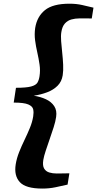

<svg xmlns="http://www.w3.org/2000/svg" viewBox="-20 -880 538 1064"><path d="M214.5 165Q122.5 165 89.8 129.2Q57 93.5 67 31Q72.5 -3 86 -37Q99.5 -71 115.8 -104.5Q132 -138 145.5 -170.8Q159 -203.5 164 -235Q167.5 -256.5 164 -273.8Q160.5 -291 136.8 -301.2Q113 -311.5 56 -311.5L68.5 -393.5Q126 -393.5 152.5 -400.8Q179 -408 187.5 -422.2Q196 -436.5 199 -457.5Q204 -489 199.2 -522Q194.5 -555 186.8 -588.8Q179 -622.5 174.5 -656.5Q170 -690.5 175 -725Q185 -788 229 -823.8Q273 -859.5 365 -859.5Q403.5 -859.5 435.2 -852.2Q467 -845 498 -837.5L488.5 -777.5Q479 -778 466.5 -778Q454 -778 441.8 -778Q429.5 -778 419.5 -778Q397 -778 376 -772.2Q355 -766.5 340 -750.2Q325 -734 320 -702.5Q316.5 -682 318.8 -651.8Q321 -621.5 324.8 -587.5Q328.5 -553.5 330 -521Q331.5 -488.5 327.5 -463Q322 -427.5 298.8 -404.5Q275.5 -381.5 241 -368.5Q206.5 -355.5 167 -349.5Q204.5 -344 234.5 -330Q264.5 -316 280.5 -291.8Q296.5 -267.5 291 -231.5Q287.5 -206.5 277.2 -174.5Q267 -142.5 255.2 -108.8Q243.5 -75 233.5 -45Q223.5 -15 220 6Q215 37.5 224.5 53.8Q234 70 253 75.8Q272 81.5 294.5 81.5Q304.5 81.5 317 81.2Q329.5 81 342.2 80.8Q355 80.5 364.5 80.5L354.5 143Q321 150.5 287 157.8Q253 165 214.5 165Z"/></svg>

Font: Merriweather 20pt Black
Style: Italic
Weight: 900
Italic angle: -7.8°
Version: Version 2.101